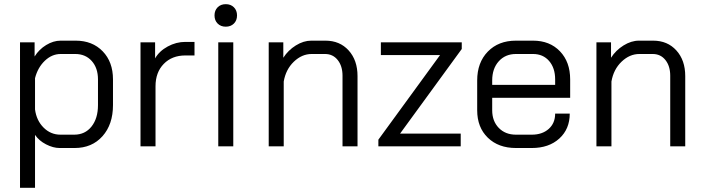

<svg xmlns="http://www.w3.org/2000/svg" viewBox="-20 -702 3377 921"><path d="M76 -499H146V-431Q167 -465 201.5 -486Q236 -507 271 -507H343Q423 -507 472.5 -456Q522 -405 522 -321V-198Q522 -105 471.5 -48.5Q421 8 338 8H266Q235 8 201 -9.5Q167 -27 148 -55V199H76ZM336 -56Q388 -56 419 -95Q450 -134 450 -198V-321Q450 -376 420 -409.5Q390 -443 341 -443H271Q229 -443 195 -410.5Q161 -378 148 -327V-177Q155 -124 189 -90Q223 -56 270 -56Z M654 -499H724V-422Q744 -457 784.5 -479Q825 -501 869 -501H913V-436H869Q805 -436 765.5 -395.5Q726 -355 726 -288V0H654Z M1009 -628Q1009 -652 1024 -667Q1039 -682 1063 -682Q1087 -682 1102 -667Q1117 -652 1117 -628Q1117 -604 1102 -589Q1087 -574 1063 -574Q1039 -574 1024 -589Q1009 -604 1009 -628ZM1027 -499H1099V0H1027Z M1269 -499H1339V-425Q1362 -461 1399 -484Q1436 -507 1473 -507H1541Q1610 -507 1652.5 -460Q1695 -413 1695 -337V0H1623V-339Q1623 -385 1600 -414Q1577 -443 1539 -443H1475Q1428 -443 1389.5 -406Q1351 -369 1341 -311V0H1269Z M1795 -32 2091 -438H1807V-499H2195V-467L1899 -61H2190V0H1795Z M2269 -173V-316Q2269 -402 2320 -454.5Q2371 -507 2455 -507H2537Q2617 -507 2666 -456Q2715 -405 2715 -321V-233H2341V-173Q2341 -121 2372.5 -88.5Q2404 -56 2455 -56H2531Q2581 -56 2612 -83.5Q2643 -111 2643 -157H2713Q2713 -83 2663 -37.5Q2613 8 2531 8H2455Q2371 8 2320 -41.5Q2269 -91 2269 -173ZM2643 -295V-321Q2643 -376 2614 -409.5Q2585 -443 2537 -443H2455Q2404 -443 2372.5 -408Q2341 -373 2341 -316V-295Z M2841 -499H2911V-425Q2934 -461 2971 -484Q3008 -507 3045 -507H3113Q3182 -507 3224.5 -460Q3267 -413 3267 -337V0H3195V-339Q3195 -385 3172 -414Q3149 -443 3111 -443H3047Q3000 -443 2961.5 -406Q2923 -369 2913 -311V0H2841Z"/></svg>

Font: Bai Jamjuree
Style: Regular
Weight: 400
Designer: Katatrad Aksorn Co.,Ltd.
Foundry: Cadson Demak Co.,Ltd.
Version: Version 1.000; ttfautohint (v1.6)